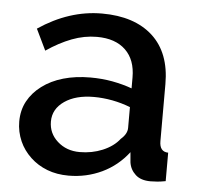

<svg xmlns="http://www.w3.org/2000/svg" viewBox="-44 -577 653 633"><g transform="rotate(5 282.5 -261.0)"><path d="M205.1 9.8Q166 9.8 134.3 -2.4Q102.5 -14.6 78.6 -37.1Q54.2 -60.1 41.5 -88.9Q27.8 -120.1 27.8 -153.8Q27.8 -191.4 43.9 -221.2Q60.1 -251 89.4 -272.9Q119.1 -295.4 159.7 -307.1Q200.2 -318.8 249 -318.8Q287.1 -318.8 321.8 -312.5Q357.9 -305.7 387.2 -294.9V-331.1Q387.2 -389.2 354 -421.4Q320.3 -454.1 258.8 -454.1Q217.3 -454.1 176.3 -438.5Q135.3 -422.9 92.8 -394L59.1 -463.9Q160.6 -532.2 269 -532.2Q376.5 -532.2 437 -477.1Q497.1 -421.9 497.1 -318.8V-129.9Q497.1 -94.7 525.9 -94.2V0Q507.3 3.4 498.5 3.9Q482.9 4.9 476.1 4.9Q443.8 4.9 426.3 -11.2Q408.2 -27.8 404.8 -51.8L401.9 -85Q366.7 -39.1 315.4 -14.6Q263.7 9.8 205.1 9.8ZM234.9 -70.8Q275.4 -70.8 310.5 -85.4Q346.7 -100.6 366.2 -126Q387.2 -144 387.2 -164.1V-232.9Q358.4 -244.1 327.6 -250Q295.9 -255.9 266.1 -255.9Q206.5 -255.9 169.4 -230.5Q131.8 -204.6 131.8 -163.1Q131.8 -124 161.1 -97.7Q190.9 -70.8 234.9 -70.8Z"/></g></svg>

Font: Rising Sun DemiBold
Style: DemiBold
Weight: 600
Designer: Matt McInerney, Pablo Impallari, Rodrigo Fuenzalida
Foundry: Matt McInerney, Pablo Impallari, Rodrigo Fuenzalida
Version: Version 1.000